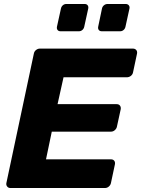

<svg xmlns="http://www.w3.org/2000/svg" viewBox="-20 -944 708 964"><path d="M32 0Q22 0 16 -7.5Q10 -15 12 -25L150 -675Q152 -686 161 -693Q170 -700 180 -700H647Q658 -700 664 -693Q670 -686 668 -675L648 -581Q646 -570 637 -563Q628 -556 617 -556H299L269 -421H566Q577 -421 582.5 -413.5Q588 -406 586 -395L567 -308Q565 -298 556.5 -290.5Q548 -283 537 -283H240L211 -144H537Q548 -144 553.5 -137Q559 -130 557 -119L537 -25Q535 -15 526.5 -7.5Q518 0 507 0ZM491 -787Q481 -787 476 -793.5Q471 -800 473 -810L492 -901Q494 -911 502 -917.5Q510 -924 520 -924H611Q621 -924 626.5 -917.5Q632 -911 630 -901L610 -810Q608 -800 600.5 -793.5Q593 -787 583 -787ZM284 -787Q274 -787 269 -793.5Q264 -800 266 -810L286 -901Q288 -911 295.5 -917.5Q303 -924 313 -924H405Q415 -924 420 -917.5Q425 -911 423 -901L403 -810Q401 -800 393.5 -793.5Q386 -787 376 -787Z"/></svg>

Font: Rubik
Style: Bold Italic
Weight: 700
Italic angle: -12°
Designer: Hubert and Fischer
Foundry: Hubert and Fischer
Version: Version 2.300;gftools[0.9.30]